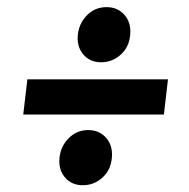

<svg xmlns="http://www.w3.org/2000/svg" viewBox="-20 -531 540 550"><path d="M46.6 -202.9 58.4 -303.8H461.2L449.5 -202.9ZM217.3 -0.4Q185 -0.4 166 -22.9Q146.9 -45.5 150.5 -79.6Q154.2 -112.7 177.2 -135.5Q200.1 -158.4 232.7 -158.4Q264.3 -158.4 283.8 -136.4Q303.4 -114.4 300.5 -79.6Q297.8 -44.3 273.5 -22.3Q249.2 -0.4 217.3 -0.4ZM269.8 -352.6Q237.5 -352.6 218.5 -375.2Q199.4 -397.7 203 -431.9Q206.7 -465 229.7 -487.8Q252.6 -510.6 285.2 -510.6Q316.8 -510.6 336.3 -488.7Q355.9 -466.7 353 -431.9Q350.3 -396.5 326 -374.6Q301.7 -352.6 269.8 -352.6Z"/></svg>

Font: Karla
Style: Italic
Weight: 400
Italic angle: -8°
Designer: Jonathan Pinhorn
Version: Version 2.004;gftools[0.9.33]